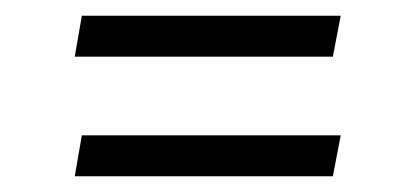

<svg xmlns="http://www.w3.org/2000/svg" viewBox="-20 -361 528 244"><path d="M413 -189 403 -137H75L84 -189ZM413 -341 403 -289H75L84 -341Z"/></svg>

Font: Quattrocento
Style: Regular
Weight: 400
Designer: Pablo Impallari
Foundry: Pablo Impallari, Igino Marini, Branda Gallo
Version: Version 2.000